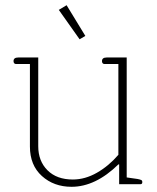

<svg xmlns="http://www.w3.org/2000/svg" viewBox="-20 -708 602 738"><path d="M206 -670 236 -688 308 -570 286 -557ZM95 -145V-462H41Q37 -462 34.5 -465Q32 -468 32 -473Q32 -487 50 -487H127V-146Q127 -89 162.5 -53.5Q198 -18 260 -18Q307 -18 352.5 -44Q398 -70 435 -113V-462H381Q377 -462 374.5 -465Q372 -468 372 -473Q372 -487 390 -487H467V-26L509 -20Q519 -18 523 -16Q527 -14 527 -8Q527 0 520 0H438V-76H435Q347 10 255 10Q187 10 141 -31.5Q95 -73 95 -145Z"/></svg>

Font: Maitree ExtraLight
Style: Regular
Weight: 250
Designer: CadsonDemak Team
Foundry: CadsonDemak
Version: Version 1.002